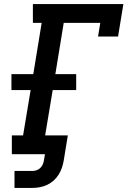

<svg xmlns="http://www.w3.org/2000/svg" viewBox="-20 -755 640 940"><path d="M51 165V82H140Q149 82 159 78.5Q169 75 177 67.5Q185 60 189 50.5Q193 41 195 31L200 0H38V-92H93L130 -314H36V-392H143L184 -643H141V-735H584L558 -576H460L471 -643H292L251 -392H353V-314H238L201 -92H312L292 31Q289 49 283 66.5Q277 84 267 100Q257 116 242.5 129Q228 142 211 150Q194 158 175.5 161.5Q157 165 140 165Z"/></svg>

Font: Iosevka Curly Slab SmBdEx
Style: Italic
Weight: 600
Width: 7
Italic angle: -9°
Monospace: yes
Designer: Belleve Invis
Foundry: Belleve Invis
Version: Version 11.1.0; ttfautohint (v1.8.3)